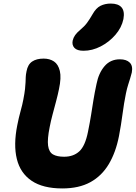

<svg xmlns="http://www.w3.org/2000/svg" viewBox="-20 -1045 762 1078"><path d="M330 13Q221 13 157.5 -30Q94 -73 74.5 -152.5Q55 -232 77 -342Q85 -383 95.5 -421Q106 -459 111 -486Q118 -522 120.5 -545Q123 -568 123.5 -583.5Q124 -599 124.5 -612.5Q125 -626 129 -645Q136 -683 160.5 -699.5Q185 -716 225 -716Q259 -716 283 -700Q307 -684 316 -646.5Q325 -609 311 -544Q305 -514 295 -476.5Q285 -439 275 -401.5Q265 -364 259 -332Q245 -263 250 -227Q255 -191 277.5 -178Q300 -165 340 -165Q392 -165 425 -195Q458 -225 474 -305Q485 -359 491.5 -400.5Q498 -442 504.5 -482.5Q511 -523 522 -574Q534 -635 567 -673.5Q600 -712 653 -712Q690 -712 708.5 -693.5Q727 -675 720 -638Q716 -622 711 -605.5Q706 -589 699.5 -569Q693 -549 687 -520Q676 -466 668 -405Q660 -344 648 -281Q630 -189 590.5 -123Q551 -57 487 -22Q423 13 330 13ZM449 -760Q413 -760 398 -776Q383 -792 388 -817Q392 -834 402 -848Q412 -862 430 -877Q454 -897 468.5 -916.5Q483 -936 499 -964Q519 -1000 544.5 -1012.5Q570 -1025 602 -1025Q644 -1025 662.5 -1003.5Q681 -982 673 -938Q663 -890 628 -849.5Q593 -809 545.5 -784.5Q498 -760 449 -760Z"/></svg>

Font: Shantell Sans ExtraBold
Style: Italic
Weight: 800
Italic angle: -11°
Designer: Stephen Nixon, Anya Danilova, Shantell Martin
Foundry: Arrow Type
Version: Version 1.011;[c5ecc13dd]